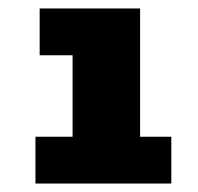

<svg xmlns="http://www.w3.org/2000/svg" viewBox="-20 -762 470 455"><path d="M312 -392 286 -438H386V-327H64V-438H178L152 -392V-691L220 -631H74V-742H312Z"/></svg>

Font: MOST Montserrat Black
Style: Regular
Weight: 900
Designer: Julieta Ulanovsky
Foundry: Julieta Ulanovsky
Version: Version 8.000;March 11, 2024;FontCreator 15.0.0.2926 64-bit